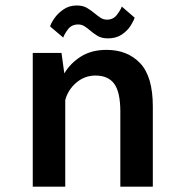

<svg xmlns="http://www.w3.org/2000/svg" viewBox="-20 -698 690 718"><path d="M102.5 0V-500H210L220.5 -423.5Q243 -461.5 282.5 -486.5Q322 -511.5 378.5 -511.5Q456.5 -511.5 504 -461.8Q551.5 -412 551.5 -299.5V0H430V-280.5Q430 -353 407.5 -384.2Q385 -415.5 337 -415.5Q296.5 -415.5 265.2 -388.8Q234 -362 224 -323.5V0ZM383.5 -554.5Q360 -554.5 344.5 -564Q329 -573.5 317 -584Q306.5 -593 296 -599.8Q285.5 -606.5 272.5 -606.5Q248 -606.5 234.5 -588.8Q221 -571 216.5 -557.5L167.5 -599Q170 -610 182.8 -628.8Q195.5 -647.5 217 -662.5Q238.5 -677.5 267 -677.5Q290.5 -677.5 306 -668Q321.5 -658.5 334 -648Q345.5 -638.5 356.2 -631.5Q367 -624.5 380.5 -624.5Q403.5 -624.5 417.2 -642.5Q431 -660.5 435.5 -673.5L483.5 -632Q480 -620 468.2 -601.5Q456.5 -583 435.5 -568.8Q414.5 -554.5 383.5 -554.5Z"/></svg>

Font: Trispace Medium
Style: Regular
Weight: 500
Designer: Tyler Finck
Foundry: Etcetera Type Company
Version: Version 1.210; ttfautohint (v1.8.3)